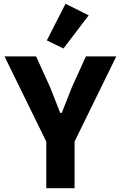

<svg xmlns="http://www.w3.org/2000/svg" viewBox="-20 -997 640 1017"><path d="M375 0V-247.2L595.9 -698.2H435L361.2 -535.9L307.2 -399.1H299L245 -535.9L171.2 -698.2H3.9L225.1 -247.2V0ZM228 -783 316.1 -740.1 449.9 -915.8 327.1 -976.9Z"/></svg>

Font: Margiela Mono Bold
Style: Regular
Weight: 700
Designer: Mike Abbink, Paul van der Laan, Pieter van Rosmalen
Foundry: Bold Monday
Version: Version 2.003 2021